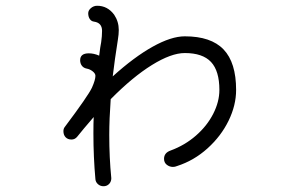

<svg xmlns="http://www.w3.org/2000/svg" viewBox="-20 -590 1040 666"><path d="M799 -278Q799 -225 773 -171.5Q747 -118 700 -75.5Q653 -33 594 -14Q587 -11 580 -11Q568 -11 558.5 -18.5Q549 -26 549 -39Q549 -60 572 -68Q621 -86 659.5 -119.5Q698 -153 719.5 -195Q741 -237 741 -278Q741 -344 712 -375Q683 -406 621 -406Q574 -406 507 -364.5Q440 -323 364 -246Q359 -176 359 -122Q359 -43 366 27V31Q365 42 357.5 49Q350 56 339 56Q328 56 320 49Q312 42 311 32Q304 -45 304 -127Q304 -165 305 -184Q267 -140 248 -116Q240 -106 228 -106Q215 -106 207.5 -114Q200 -122 200 -135Q200 -144 205 -150Q286 -258 299 -286Q311 -313 311 -327Q311 -335 301.5 -342.5Q292 -350 281 -352Q270 -354 264 -362Q258 -370 258 -381Q258 -405 288 -405Q306 -405 324 -397Q328 -430 331 -444Q334 -465 334 -483Q334 -511 306 -515Q297 -516 291.5 -524Q286 -532 286 -544Q286 -554 295.5 -562Q305 -570 317 -570Q353 -570 376 -539Q392 -515 392 -486Q392 -471 389 -453Q378 -384 371 -325Q445 -392 509.5 -428Q574 -464 621 -464Q712 -464 755.5 -418.5Q799 -373 799 -278Z"/></svg>

Font: Tsukimi Rounded
Style: Regular
Weight: 400
Designer: Takashi Funayama
Foundry: Takashi Funayama
Version: Version 1.032; ttfautohint (v1.8.3)